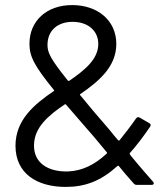

<svg xmlns="http://www.w3.org/2000/svg" viewBox="-20 -728 652 756"><path d="M583 -12C566 -32 540 -60 495 -115C491 -120 490 -123 491 -125C517 -154 543 -188 571 -229C575 -235 574 -239 568 -243L530 -265C525 -268 520 -267 516 -262C493 -229 471 -201 451 -176C449 -174 447 -174 445 -176C434 -188 423 -202 411 -217C364 -271 326 -316 296 -353C294 -355 294 -357 297 -358C369 -408 438 -465 438 -555C438 -647 365 -708 264 -708C162 -708 96 -644 96 -556C96 -507 113 -471 192 -374C194 -372 194 -370 191 -369C115 -317 41 -256 41 -154C41 -45 125 8 239 8C316 8 378 -16 442 -74C444 -76 446 -76 448 -74C464 -54 483 -32 506 -6C510 -2 513 0 518 0H577C585 0 588 -6 583 -12ZM266 -642C325 -642 367 -608 367 -555C367 -495 314 -452 253 -410C251 -409 249 -409 247 -411C178 -497 167 -521 167 -551C167 -608 207 -642 266 -642ZM250 -53C165 -50 111 -90 114 -159C116 -227 170 -273 235 -317C237 -318 239 -318 240 -316C264 -288 292 -256 324 -219C344 -197 345 -195 400 -129C402 -127 402 -125 400 -123C352 -79 305 -56 250 -53Z"/></svg>

Font: Elastic
Style: elastic
Weight: 400
Designer: Jeremy Tribby
Foundry: Tribby Type
Version: Version 1.422;hotconv 1.0.109;makeotfexe 2.5.65596